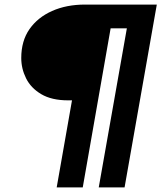

<svg xmlns="http://www.w3.org/2000/svg" viewBox="-20 -720 706 840"><path d="M228 100 295 -281H278Q206 -281 160.5 -308Q115 -335 94 -377.5Q73 -420 73 -466Q73 -541 109 -592.5Q145 -644 208 -672Q271 -700 352 -700H666L525 100H412L535 -596H464L342 100Z"/></svg>

Font: DM Sans 18pt
Style: Bold Italic
Weight: 700
Italic angle: -10°
Designer: Colophon Foundry, Jonny Pinhorn
Foundry: Colophon Foundry
Version: Version 4.004;gftools[0.9.30]